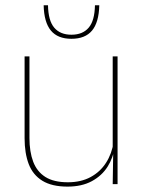

<svg xmlns="http://www.w3.org/2000/svg" viewBox="-20 -700 548 730"><path d="M92 -485.5V-175.5Q92 -123 106.2 -85.2Q120.5 -47.5 152.5 -27.2Q184.5 -7 238 -7Q288 -7 324.5 -26.8Q361 -46.5 383.2 -81.2Q405.5 -116 412 -160.5L421 -141.5H415.5Q411 -101 389.2 -66.5Q367.5 -32 329.2 -11.2Q291 9.5 237 9.5Q177 9.5 141 -12.8Q105 -35 89.2 -76.2Q73.5 -117.5 73.5 -174.5V-485.5ZM427 -485.5V0H408.5L410.5 -127H408.5V-485.5ZM251.5 -552.5Q199.5 -552.5 173.5 -583.8Q147.5 -615 146 -680H162.5Q163.5 -621.5 186.2 -594.8Q209 -568 251.5 -568Q294.5 -568 317.2 -594.8Q340 -621.5 341 -680H357.5Q356 -615 330 -583.8Q304 -552.5 251.5 -552.5Z"/></svg>

Font: Anek Latin Thin
Style: Regular
Weight: 250
Designer: Yesha Goshar
Foundry: Ek Type
Version: Version 1.003